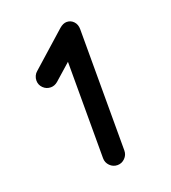

<svg xmlns="http://www.w3.org/2000/svg" viewBox="-150 -929 943 1059"><g transform="rotate(-20 322.0 -400.0)"><path d="M420 -44Q420 -18 401.5 0.5Q383 19 358 19Q332 19 313.5 0.5Q295 -18 295 -44V-610L200 -526Q181 -510 159 -510Q133 -510 114.5 -528Q96 -546 96 -572Q96 -586 102 -599Q108 -612 118 -620L320 -800Q342 -819 363 -819Q387 -819 403.5 -801.5Q420 -784 420 -756Z"/></g></svg>

Font: Tsukimi Rounded
Style: Bold
Weight: 700
Designer: Takashi Funayama
Foundry: Takashi Funayama
Version: Version 1.032; ttfautohint (v1.8.3)